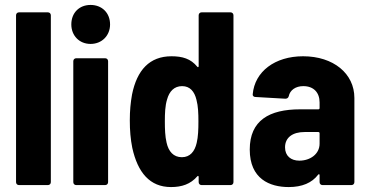

<svg xmlns="http://www.w3.org/2000/svg" viewBox="-20 -750 1496 778"><path d="M57 0H174C181 0 186 -5 186 -12V-688C186 -695 181 -700 174 -700H57C50 -700 45 -695 45 -688V-12C45 -5 50 0 57 0Z M347 -572C393 -572 426 -606 426 -651C426 -698 393 -730 347 -730C301 -730 269 -698 269 -651C269 -606 301 -572 347 -572ZM289 0H406C413 0 418 -5 418 -12V-502C418 -509 413 -514 406 -514H289C282 -514 277 -509 277 -502V-12C277 -5 282 0 289 0Z M785 -688V-482C785 -478 782 -476 779 -480C753 -512 719 -522 675 -522C586 -522 535 -466 515 -367C509 -333 506 -302 506 -262C506 -221 509 -186 516 -151C538 -51 587 8 673 8C717 8 752 -4 779 -35C782 -39 785 -37 785 -33V-12C785 -5 790 0 797 0H914C921 0 926 -5 926 -12V-688C926 -695 921 -700 914 -700H797C790 -700 785 -695 785 -688ZM777 -171C769 -136 750 -113 717 -113C683 -113 663 -136 655 -172C649 -197 648 -227 648 -258C648 -291 649 -321 657 -347C666 -380 686 -401 718 -401C750 -401 768 -379 776 -346C783 -320 784 -290 784 -258C784 -226 783 -196 777 -171Z M1208 -522C1094 -522 1012 -460 1004 -368C1003 -362 1008 -357 1015 -357L1136 -350C1143 -350 1148 -353 1150 -360C1155 -385 1178 -401 1209 -401C1251 -401 1275 -375 1275 -335V-312C1275 -309 1273 -307 1270 -307H1196C1071 -307 992 -262 992 -144C992 -25 1073 8 1150 8C1204 8 1244 -9 1269 -42C1272 -46 1275 -44 1275 -40V-12C1275 -5 1280 0 1287 0H1404C1411 0 1416 -5 1416 -12V-353C1416 -452 1331 -522 1208 -522ZM1193 -99C1159 -99 1135 -118 1135 -153C1135 -193 1166 -215 1214 -215H1270C1273 -215 1275 -213 1275 -210V-168C1275 -125 1236 -99 1193 -99Z"/></svg>

Font: Barlow Semi Condensed
Style: Bold
Weight: 700
Width: 4
Designer: Jeremy Tribby
Foundry: Tribby Type
Version: Version 1.422;hotconv 1.0.109;makeotfexe 2.5.65596